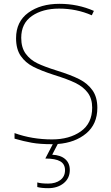

<svg xmlns="http://www.w3.org/2000/svg" viewBox="-20 -744 583 1004"><path d="M282 9 253 65Q297 67 321 88Q345 109 345 145Q345 188 313 214Q281 240 232 240Q197 240 175 234V210Q195 216 232 216Q271 216 295.5 197.5Q320 179 320 146Q320 114 295 99.5Q270 85 217 85L256 10H250Q189 10 146.5 2.5Q104 -5 56 -19V-48Q148 -15 252 -15Q343 -15 402.5 -57Q462 -99 462 -181Q462 -228 439 -259Q416 -290 375 -310Q334 -330 263 -352Q195 -374 154 -395Q113 -416 88.5 -451.5Q64 -487 64 -544Q64 -631 128 -677.5Q192 -724 291 -724Q387 -724 471 -687L460 -664Q380 -699 289 -699Q203 -699 147 -660.5Q91 -622 91 -546Q91 -495 114.5 -463Q138 -431 175.5 -413Q213 -395 277 -375Q351 -352 394.5 -330Q438 -308 463.5 -272Q489 -236 489 -180Q489 -95 431 -46.5Q373 2 282 9Z"/></svg>

Font: Noto Sans UI Thin
Style: Regular
Weight: 250
Designer: Monotype Design Team
Foundry: Monotype Imaging Inc.
Version: Version 1.001